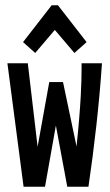

<svg xmlns="http://www.w3.org/2000/svg" viewBox="-20 -704 415 725"><path d="M113 -504 187 -591 261 -504 307 -545 199 -684H175L67 -545ZM69 1H150L191 -230L234 1H314C336 -148 355 -314 365 -465H288V-444C288 -398 286 -312 269 -151L218 -394H166L122 -150L85 -465H8Z"/></svg>

Font: Inconsolata Condensed
Style: Bold
Weight: 700
Width: 3
Monospace: yes
Designer: Raph Levien, Cyreal, Brenton Simpson
Foundry: Raph Levien, Cyreal, Google
Version: Version 3.100